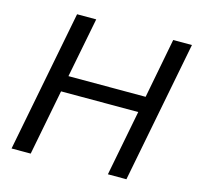

<svg xmlns="http://www.w3.org/2000/svg" viewBox="-101 -794 925 901"><g transform="rotate(15 361.5 -344.0)"><path d="M499 0 561 -319H186L124 0H31L165 -688H258L201 -397H576L632 -688H723L589 0Z"/></g></svg>

Font: Libra Sans Modern
Style: Italic
Weight: 400
Italic angle: -12°
Foundry: Stefan Peev, Context Ltd
Version: Version 1.000